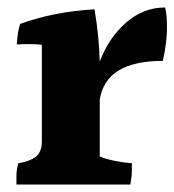

<svg xmlns="http://www.w3.org/2000/svg" viewBox="-20 -539 467 514"><path d="M422 -519Q427 -502 427 -464Q427 -426 416 -376Q263 -376 247 -272V-120Q283 -106 333 -102Q333 -96 333 -82Q333 -68 329 -45H24Q24 -53 24 -68.5Q24 -84 29 -102Q60 -107 76 -119.5Q92 -132 92 -161V-419Q77 -421 59.5 -421Q42 -421 25 -420Q27 -455 34 -475Q125 -508 233 -514Q245 -445 247 -374Q271 -438 317.5 -478.5Q364 -519 422 -519Z"/></svg>

Font: Halant
Style: Bold
Weight: 700
Designer: Hitesh Malaviya (Devanagari), Satya Rajpurohit (Latin)
Foundry: Indian Type Foundry
Version: Version 1.101;PS 1.0;hotconv 1.0.78;makeotf.lib2.5.61930; tt